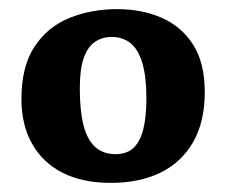

<svg xmlns="http://www.w3.org/2000/svg" viewBox="-20 -762 496 421"><path d="M223 -361Q161 -361 117.5 -383Q74 -405 50.5 -446.5Q27 -488 27 -545Q27 -616 55.5 -659.5Q84 -703 132 -722.5Q180 -742 237 -742Q291 -742 334.5 -723Q378 -704 403.5 -664Q429 -624 429 -560Q429 -495 403.5 -450.5Q378 -406 332 -383.5Q286 -361 223 -361ZM233 -424Q258 -424 272.5 -437.5Q287 -451 294 -478Q301 -505 301 -546Q301 -594 292 -624Q283 -654 266 -667.5Q249 -681 225 -681Q204 -681 188 -670Q172 -659 163.5 -634.5Q155 -610 155 -568Q155 -520 163 -488Q171 -456 188.5 -440Q206 -424 233 -424Z"/></svg>

Font: Literata 18pt
Style: Bold
Weight: 700
Designer: Latin by Veronika Burian and Jose Scaglione. Greek by Irene Vlachou. Cyrillic by Vera Evstafieva.
Foundry: TypeTogether
Version: Version 3.103;gftools[0.9.29]